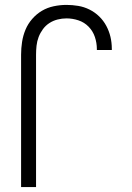

<svg xmlns="http://www.w3.org/2000/svg" viewBox="-20 -763 540 783"><path d="M66 0V-540Q66 -566 70 -592Q74 -618 84 -642Q94 -666 111.5 -686Q129 -706 151 -719Q173 -732 199 -737.5Q225 -743 251 -743Q275 -743 299 -739Q323 -735 345 -724Q367 -713 384.5 -696Q402 -679 413.5 -657.5Q425 -636 430.5 -612.5Q436 -589 436 -564V-559H375V-563Q375 -588 367 -612Q359 -636 341.5 -654Q324 -672 300 -680Q276 -688 251 -688Q233 -688 215 -683.5Q197 -679 181.5 -669Q166 -659 155 -644Q144 -629 137.5 -612Q131 -595 129 -576.5Q127 -558 127 -540V0Z"/></svg>

Font: Iosevka Light
Style: Regular
Weight: 300
Monospace: yes
Designer: Belleve Invis
Foundry: Belleve Invis
Version: Version 32.5.0; ttfautohint (v1.8.4)